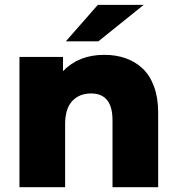

<svg xmlns="http://www.w3.org/2000/svg" viewBox="-20 -779 736 799"><path d="M61 0V-542H242.2V-482.9Q307.1 -550.8 414.1 -550.8Q462.9 -550.8 502.9 -536.6Q543 -522.5 573.5 -493.9Q604 -465.3 621.1 -418.5Q638.2 -371.6 638.2 -310.1V0H448.2V-278.8Q448.2 -390.1 358.9 -390.1Q310.1 -390.1 280.5 -358.4Q251 -326.7 251 -262.2V0ZM253.9 -606.9 387.2 -758.8H578.1L389.2 -606.9Z"/></svg>

Font: Montserrat ExtraBold
Style: Regular
Weight: 800
Designer: Julieta Ulanovsky
Foundry: Julieta Ulanovsky
Version: Version 9.000